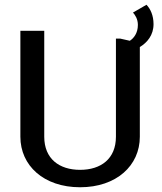

<svg xmlns="http://www.w3.org/2000/svg" viewBox="-20 -781 690 817"><path d="M66.7 -199.2C66.7 -76.7 165.8 15.8 320.8 15.8C475.8 15.8 575 -76.7 575 -199.2V-580.8C606.7 -600 633.3 -631.7 633.3 -678.3C633.3 -715.8 620 -743.3 603.3 -760.8L545.8 -727.5C555 -717.5 566.7 -700 566.7 -675C566.7 -640 549.2 -618.3 532.5 -607.5L491.7 -616.7H473.3V-199.2C473.3 -105 409.2 -58.3 320.8 -58.3C232.5 -58.3 168.3 -105 168.3 -199.2V-650H66.7Z"/></svg>

Font: Boon Medium
Style: Regular
Weight: 500
Designer: Sungsit Sawaiwan
Foundry: FontUni
Version: Version 2.0